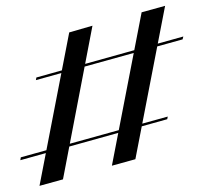

<svg xmlns="http://www.w3.org/2000/svg" viewBox="-20 -568 685 646"><path d="M356.5 -10.5 456.5 -526.6 535.5 -548.4 435.5 -32.3ZM48.4 -29 50 -38.7 544.4 -175.8 542.7 -166.9ZM112.9 57.3 212.9 -458.9 291.1 -481.5 191.9 35.5ZM100.8 -298.4 102.4 -307.3 596.8 -445.2 594.4 -435.5Z"/></svg>

Font: Playfair 144pt SemiExpanded Medium
Style: Regular
Weight: 500
Width: 6
Designer: Claus Eggers Sørensen
Foundry: Claus Eggers Sørensen
Version: Version 2.203